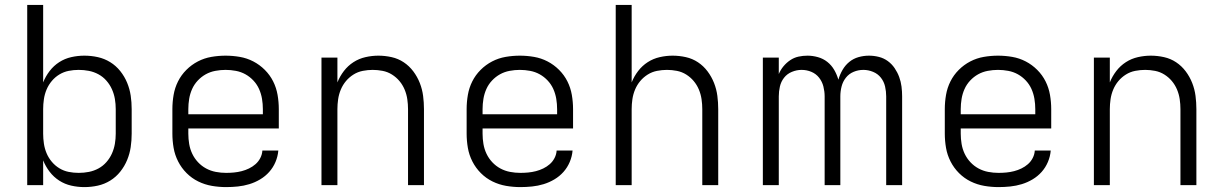

<svg xmlns="http://www.w3.org/2000/svg" viewBox="-20 -755 4990 783"><path d="M324 8Q297 8 270.5 2Q244 -4 221.5 -18.5Q199 -33 182.5 -54.5Q166 -76 156 -101V0H91V-735H156V-419Q166 -444 182.5 -465.5Q199 -487 221.5 -501.5Q244 -516 270.5 -522Q297 -528 324 -528Q352 -528 379 -522Q406 -516 429.5 -501.5Q453 -487 470.5 -465Q488 -443 498.5 -417.5Q509 -392 513 -365Q517 -338 517 -310V-210Q517 -182 513 -155Q509 -128 498.5 -102.5Q488 -77 470.5 -55Q453 -33 429.5 -18.5Q406 -4 379 2Q352 8 324 8ZM301 -50Q322 -50 342.5 -54Q363 -58 381.5 -68Q400 -78 414 -94Q428 -110 436.5 -129Q445 -148 448.5 -168.5Q452 -189 452 -210V-310Q452 -331 448.5 -351.5Q445 -372 436.5 -391Q428 -410 414 -426Q400 -442 381.5 -452Q363 -462 342.5 -466Q322 -470 301 -470Q280 -470 260 -466Q240 -462 222.5 -451.5Q205 -441 191.5 -425Q178 -409 170 -390Q162 -371 159 -350.5Q156 -330 156 -310V-210Q156 -190 159 -169.5Q162 -149 170 -130Q178 -111 191.5 -95Q205 -79 222.5 -68.5Q240 -58 260 -54Q280 -50 301 -50Z M902 8Q873 8 844 3Q815 -2 788.5 -15Q762 -28 741 -49Q720 -70 706.5 -96.5Q693 -123 688 -152Q683 -181 683 -210V-310Q683 -339 688 -368Q693 -397 706 -423Q719 -449 740 -470Q761 -491 787 -504.5Q813 -518 842 -523Q871 -528 900 -528Q929 -528 958 -523Q987 -518 1013 -504.5Q1039 -491 1060 -470Q1081 -449 1094 -423Q1107 -397 1112 -368Q1117 -339 1117 -310V-231H748V-210Q748 -189 751.5 -168Q755 -147 764 -128Q773 -109 787.5 -93.5Q802 -78 820.5 -68Q839 -58 860 -54Q881 -50 902 -50Q918 -50 934 -51.5Q950 -53 965.5 -57Q981 -61 995.5 -68Q1010 -75 1022 -85.5Q1034 -96 1041.5 -110.5Q1049 -125 1050 -141H1115Q1113 -117 1103.5 -94.5Q1094 -72 1078 -54Q1062 -36 1041 -23.5Q1020 -11 997 -4Q974 3 950 5.5Q926 8 902 8ZM1052 -289V-310Q1052 -331 1048.5 -352Q1045 -373 1036.5 -392Q1028 -411 1013.5 -426.5Q999 -442 981 -452Q963 -462 942 -466Q921 -470 900 -470Q879 -470 858 -466Q837 -462 819 -452Q801 -442 786.5 -426.5Q772 -411 763.5 -392Q755 -373 751.5 -352Q748 -331 748 -310V-289Z M1291 0V-520H1356V-419Q1366 -444 1382.5 -465.5Q1399 -487 1421.5 -501.5Q1444 -516 1470.5 -522Q1497 -528 1523 -528Q1550 -528 1577 -522Q1604 -516 1626.5 -501Q1649 -486 1665.5 -464Q1682 -442 1692 -416.5Q1702 -391 1705.5 -364Q1709 -337 1709 -310V0H1644V-310Q1644 -330 1641 -350.5Q1638 -371 1630 -390Q1622 -409 1609 -424.5Q1596 -440 1578.5 -451Q1561 -462 1540.5 -466Q1520 -470 1500 -470Q1480 -470 1459.5 -466Q1439 -462 1421.5 -451Q1404 -440 1391 -424.5Q1378 -409 1370 -390Q1362 -371 1359 -350.5Q1356 -330 1356 -310V0Z M2102 8Q2073 8 2044 3Q2015 -2 1988.5 -15Q1962 -28 1941 -49Q1920 -70 1906.5 -96.5Q1893 -123 1888 -152Q1883 -181 1883 -210V-310Q1883 -339 1888 -368Q1893 -397 1906 -423Q1919 -449 1940 -470Q1961 -491 1987 -504.5Q2013 -518 2042 -523Q2071 -528 2100 -528Q2129 -528 2158 -523Q2187 -518 2213 -504.5Q2239 -491 2260 -470Q2281 -449 2294 -423Q2307 -397 2312 -368Q2317 -339 2317 -310V-231H1948V-210Q1948 -189 1951.5 -168Q1955 -147 1964 -128Q1973 -109 1987.5 -93.5Q2002 -78 2020.5 -68Q2039 -58 2060 -54Q2081 -50 2102 -50Q2118 -50 2134 -51.5Q2150 -53 2165.5 -57Q2181 -61 2195.5 -68Q2210 -75 2222 -85.5Q2234 -96 2241.5 -110.5Q2249 -125 2250 -141H2315Q2313 -117 2303.5 -94.5Q2294 -72 2278 -54Q2262 -36 2241 -23.5Q2220 -11 2197 -4Q2174 3 2150 5.5Q2126 8 2102 8ZM2252 -289V-310Q2252 -331 2248.5 -352Q2245 -373 2236.5 -392Q2228 -411 2213.5 -426.5Q2199 -442 2181 -452Q2163 -462 2142 -466Q2121 -470 2100 -470Q2079 -470 2058 -466Q2037 -462 2019 -452Q2001 -442 1986.5 -426.5Q1972 -411 1963.5 -392Q1955 -373 1951.5 -352Q1948 -331 1948 -310V-289Z M2491 0V-735H2556V-419Q2566 -444 2582.5 -465.5Q2599 -487 2621.5 -501.5Q2644 -516 2670.5 -522Q2697 -528 2723 -528Q2750 -528 2777 -522Q2804 -516 2826.5 -501Q2849 -486 2865.5 -464Q2882 -442 2892 -416.5Q2902 -391 2905.5 -364Q2909 -337 2909 -310V0H2844V-310Q2844 -330 2841 -350.5Q2838 -371 2830 -390Q2822 -409 2809 -424.5Q2796 -440 2778.5 -451Q2761 -462 2740.5 -466Q2720 -470 2700 -470Q2680 -470 2659.5 -466Q2639 -462 2621.5 -451Q2604 -440 2591 -424.5Q2578 -409 2570 -390Q2562 -371 2559 -350.5Q2556 -330 2556 -310V0Z M3091 0V-520H3156V-453Q3163 -470 3175 -484.5Q3187 -499 3202.5 -509.5Q3218 -520 3236 -524Q3254 -528 3273 -528Q3294 -528 3315.5 -522Q3337 -516 3354 -502.5Q3371 -489 3382 -470Q3393 -451 3399 -430Q3405 -451 3416 -470Q3427 -489 3443.5 -502.5Q3460 -516 3481 -522Q3502 -528 3524 -528Q3544 -528 3564 -523Q3584 -518 3600.5 -506Q3617 -494 3628.5 -477Q3640 -460 3647 -441Q3654 -422 3656.5 -402Q3659 -382 3659 -362V0H3594V-362Q3594 -382 3589.5 -402Q3585 -422 3572.5 -438Q3560 -454 3540.5 -462Q3521 -470 3501 -470Q3480 -470 3461 -462Q3442 -454 3429.5 -438Q3417 -422 3412 -402Q3407 -382 3407 -362V0H3343V-362Q3343 -382 3338 -402Q3333 -422 3320.5 -438Q3308 -454 3289 -462Q3270 -470 3249 -470Q3229 -470 3209.5 -462Q3190 -454 3177.5 -438Q3165 -422 3160.5 -402Q3156 -382 3156 -362V0Z M4052 8Q4023 8 3994 3Q3965 -2 3938.5 -15Q3912 -28 3891 -49Q3870 -70 3856.5 -96.5Q3843 -123 3838 -152Q3833 -181 3833 -210V-310Q3833 -339 3838 -368Q3843 -397 3856 -423Q3869 -449 3890 -470Q3911 -491 3937 -504.5Q3963 -518 3992 -523Q4021 -528 4050 -528Q4079 -528 4108 -523Q4137 -518 4163 -504.5Q4189 -491 4210 -470Q4231 -449 4244 -423Q4257 -397 4262 -368Q4267 -339 4267 -310V-231H3898V-210Q3898 -189 3901.5 -168Q3905 -147 3914 -128Q3923 -109 3937.5 -93.5Q3952 -78 3970.5 -68Q3989 -58 4010 -54Q4031 -50 4052 -50Q4068 -50 4084 -51.5Q4100 -53 4115.5 -57Q4131 -61 4145.5 -68Q4160 -75 4172 -85.5Q4184 -96 4191.5 -110.5Q4199 -125 4200 -141H4265Q4263 -117 4253.5 -94.5Q4244 -72 4228 -54Q4212 -36 4191 -23.5Q4170 -11 4147 -4Q4124 3 4100 5.5Q4076 8 4052 8ZM4202 -289V-310Q4202 -331 4198.5 -352Q4195 -373 4186.5 -392Q4178 -411 4163.5 -426.5Q4149 -442 4131 -452Q4113 -462 4092 -466Q4071 -470 4050 -470Q4029 -470 4008 -466Q3987 -462 3969 -452Q3951 -442 3936.5 -426.5Q3922 -411 3913.5 -392Q3905 -373 3901.5 -352Q3898 -331 3898 -310V-289Z M4441 0V-520H4506V-419Q4516 -444 4532.5 -465.5Q4549 -487 4571.5 -501.5Q4594 -516 4620.5 -522Q4647 -528 4673 -528Q4700 -528 4727 -522Q4754 -516 4776.5 -501Q4799 -486 4815.5 -464Q4832 -442 4842 -416.5Q4852 -391 4855.5 -364Q4859 -337 4859 -310V0H4794V-310Q4794 -330 4791 -350.5Q4788 -371 4780 -390Q4772 -409 4759 -424.5Q4746 -440 4728.5 -451Q4711 -462 4690.5 -466Q4670 -470 4650 -470Q4630 -470 4609.5 -466Q4589 -462 4571.5 -451Q4554 -440 4541 -424.5Q4528 -409 4520 -390Q4512 -371 4509 -350.5Q4506 -330 4506 -310V0Z"/></svg>

Font: Iosevka Aile Light
Style: Regular
Weight: 300
Designer: Belleve Invis
Foundry: Belleve Invis
Version: Version 27.3.5; ttfautohint (v1.8.4)